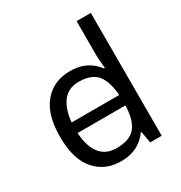

<svg xmlns="http://www.w3.org/2000/svg" viewBox="-179 -889 972 1029"><g transform="rotate(-30 307.5 -375.0)"><path d="M104 -238V-303H480V-238ZM275 10Q175 10 115 -59.5Q55 -129 55 -267Q55 -405 115.5 -475.5Q176 -546 276 -546Q318 -546 349 -535.5Q380 -525 403 -507Q426 -489 442 -467H448Q447 -480 444.5 -505.5Q442 -531 442 -546V-760H530V0H459L446 -72H442Q426 -49 403 -30.5Q380 -12 348.5 -1Q317 10 275 10ZM289 -63Q374 -63 408.5 -109.5Q443 -156 443 -250V-266Q443 -366 410 -419.5Q377 -473 288 -473Q217 -473 181.5 -416.5Q146 -360 146 -265Q146 -169 181.5 -116Q217 -63 289 -63Z"/></g></svg>

Font: binaryhoriontal115
Style: Book
Weight: 400
Designer: Jelle Bosma - Monotype Design Team
Foundry: Monotype Imaging Inc.
Version: Version 2.003